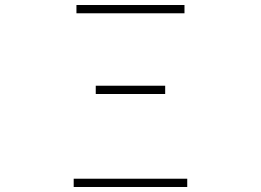

<svg xmlns="http://www.w3.org/2000/svg" viewBox="-20 -746 1040 766"><path d="M274 0H727V-33H274ZM362 -371H639V-404H362ZM285 -693H716V-726H285Z"/></svg>

Font: Harano Aji Gothic ExtraLight
Style: Regular
Weight: 250
Foundry: Masamichi Hosoda
Version: HaranoAjiGothic-ExtraLight version 20230610;ttx 4.39.4